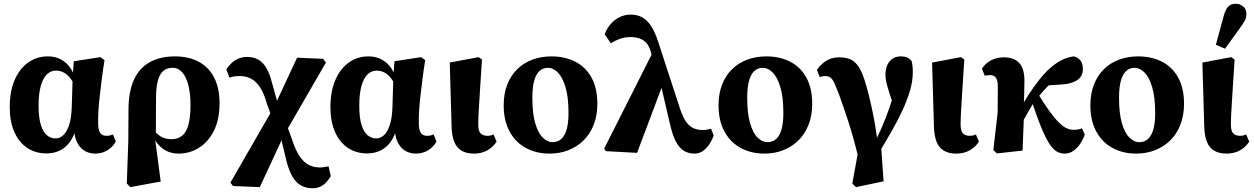

<svg xmlns="http://www.w3.org/2000/svg" viewBox="-20 -805 6695 1025"><path d="M228 14Q170 14 126 -15Q82 -44 57 -99.5Q32 -155 32 -234Q32 -317 58 -377.5Q84 -438 130 -471Q176 -504 235 -504Q276 -504 306.5 -487Q337 -470 356.5 -441Q376 -412 382 -373H398L382 -339Q370 -369 354.5 -388.5Q339 -408 320 -418Q301 -428 278 -428Q251 -428 230 -407.5Q209 -387 197.5 -345.5Q186 -304 186 -240Q186 -177 198 -138.5Q210 -100 230.5 -83Q251 -66 277 -66Q299 -66 317.5 -83Q336 -100 348.5 -136.5Q361 -173 363 -231L368 -397L374 -478L516 -500L538 -484Q530 -435 524 -387.5Q518 -340 513 -296.5Q508 -253 505.5 -215Q503 -177 504 -145Q504 -112 514.5 -96Q525 -80 548 -80Q559 -80 567.5 -82Q576 -84 583 -87L598 -50Q585 -23 555.5 -4Q526 15 488 15Q460 15 436 2.5Q412 -10 396.5 -35.5Q381 -61 377 -98H379Q366 -61 344 -36Q322 -11 293 1.5Q264 14 228 14Z M657 175 665 -54 666 -225Q667 -320 696 -381.5Q725 -443 780.5 -473.5Q836 -504 913 -504Q989 -504 1042.5 -474.5Q1096 -445 1124 -389.5Q1152 -334 1152 -254Q1152 -166 1121.5 -106Q1091 -46 1041.5 -15.5Q992 15 934 15Q894 15 863.5 -2Q833 -19 812 -50.5Q791 -82 779 -123H770L779 -144Q798 -111 817 -93Q836 -75 855 -68.5Q874 -62 896 -62Q928 -62 951 -79.5Q974 -97 985.5 -137.5Q997 -178 997 -246Q997 -302 986.5 -346.5Q976 -391 954.5 -417Q933 -443 901 -443Q872 -443 852.5 -427Q833 -411 823 -375.5Q813 -340 813 -283L812 -73L808 -62L838 164L676 194Z M1224 188 1210 170 1445 -238 1566 -497 1705 -491 1720 -471 1496 -84 1367 194ZM1649 200Q1614 200 1587 185Q1560 170 1541 137.5Q1522 105 1509 53L1476 -85H1459L1511 -138L1539 -60Q1557 -5 1578.5 27.5Q1600 60 1627 74.5Q1654 89 1687 89Q1699 89 1711.5 87Q1724 85 1734 83L1746 135Q1736 153 1722 168Q1708 183 1690 191.5Q1672 200 1649 200ZM1432 -176 1404 -254Q1390 -305 1369.5 -337Q1349 -369 1322 -384Q1295 -399 1261 -399Q1241 -399 1228 -396.5Q1215 -394 1205 -391L1188 -435Q1201 -454 1217 -469Q1233 -484 1253.5 -492.5Q1274 -501 1299 -501Q1335 -501 1360 -486Q1385 -471 1402 -442Q1419 -413 1430 -371L1470 -226H1490Z M1940 14Q1882 14 1838 -15Q1794 -44 1769 -99.5Q1744 -155 1744 -234Q1744 -317 1770 -377.5Q1796 -438 1842 -471Q1888 -504 1947 -504Q1988 -504 2018.5 -487Q2049 -470 2068.5 -441Q2088 -412 2094 -373H2110L2094 -339Q2082 -369 2066.5 -388.5Q2051 -408 2032 -418Q2013 -428 1990 -428Q1963 -428 1942 -407.5Q1921 -387 1909.5 -345.5Q1898 -304 1898 -240Q1898 -177 1910 -138.5Q1922 -100 1942.5 -83Q1963 -66 1989 -66Q2011 -66 2029.5 -83Q2048 -100 2060.5 -136.5Q2073 -173 2075 -231L2080 -397L2086 -478L2228 -500L2250 -484Q2242 -435 2236 -387.5Q2230 -340 2225 -296.5Q2220 -253 2217.5 -215Q2215 -177 2216 -145Q2216 -112 2226.5 -96Q2237 -80 2260 -80Q2271 -80 2279.5 -82Q2288 -84 2295 -87L2310 -50Q2297 -23 2267.5 -4Q2238 15 2200 15Q2172 15 2148 2.5Q2124 -10 2108.5 -35.5Q2093 -61 2089 -98H2091Q2078 -61 2056 -36Q2034 -11 2005 1.5Q1976 14 1940 14Z M2510 15Q2471 15 2445 0Q2419 -15 2406 -45.5Q2393 -76 2391 -125L2381 -471L2535 -500L2553 -487Q2548 -411 2544.5 -355.5Q2541 -300 2538.5 -259.5Q2536 -219 2534.5 -191Q2533 -163 2533 -143Q2533 -105 2546 -92.5Q2559 -80 2582 -80Q2592 -80 2600 -82Q2608 -84 2615 -87L2631 -49Q2613 -20 2582 -2.5Q2551 15 2510 15Z M2913 15Q2844 15 2788.5 -14.5Q2733 -44 2701 -102Q2669 -160 2669 -243Q2669 -305 2688 -353.5Q2707 -402 2741 -435.5Q2775 -469 2822 -486.5Q2869 -504 2924 -504Q2996 -504 3051.5 -475.5Q3107 -447 3138 -390.5Q3169 -334 3169 -251Q3169 -189 3149.5 -139Q3130 -89 3095 -55Q3060 -21 3014 -3Q2968 15 2913 15ZM2929 -46Q2958 -46 2977 -63.5Q2996 -81 3005.5 -115.5Q3015 -150 3015 -201Q3015 -286 2999 -339.5Q2983 -393 2958 -418Q2933 -443 2906 -443Q2878 -443 2859.5 -425.5Q2841 -408 2831.5 -373Q2822 -338 2822 -284Q2822 -199 2837.5 -146.5Q2853 -94 2878 -70Q2903 -46 2929 -46Z M3215 2 3205 -11 3470 -536 3524 -369 3381 11ZM3687 15Q3657 15 3632.5 1Q3608 -13 3589 -48Q3570 -83 3556 -146L3501 -382H3493L3455 -526Q3447 -557 3431.5 -574.5Q3416 -592 3395 -599.5Q3374 -607 3345 -607Q3313 -607 3287 -597Q3261 -587 3241 -574L3208 -622Q3219 -652 3239.5 -676Q3260 -700 3287.5 -713.5Q3315 -727 3347 -727Q3382 -727 3408.5 -712.5Q3435 -698 3456 -666Q3477 -634 3494 -581L3611 -223Q3626 -177 3644.5 -152.5Q3663 -128 3685 -119.5Q3707 -111 3730 -111Q3742 -111 3754.5 -113Q3767 -115 3776 -118L3790 -82Q3783 -60 3768.5 -37.5Q3754 -15 3734 0Q3714 15 3687 15Z M4060 15Q3991 15 3935.5 -14.5Q3880 -44 3848 -102Q3816 -160 3816 -243Q3816 -305 3835 -353.5Q3854 -402 3888 -435.5Q3922 -469 3969 -486.5Q4016 -504 4071 -504Q4143 -504 4198.5 -475.5Q4254 -447 4285 -390.5Q4316 -334 4316 -251Q4316 -189 4296.5 -139Q4277 -89 4242 -55Q4207 -21 4161 -3Q4115 15 4060 15ZM4076 -46Q4105 -46 4124 -63.5Q4143 -81 4152.5 -115.5Q4162 -150 4162 -201Q4162 -286 4146 -339.5Q4130 -393 4105 -418Q4080 -443 4053 -443Q4025 -443 4006.5 -425.5Q3988 -408 3978.5 -373Q3969 -338 3969 -284Q3969 -199 3984.5 -146.5Q4000 -94 4025 -70Q4050 -46 4076 -46Z M4530 175 4568 -33 4566 52Q4538 -67 4509.5 -154Q4481 -241 4458 -304Q4444 -340 4434.5 -361Q4425 -382 4414 -390.5Q4403 -399 4385 -399Q4377 -399 4370.5 -397.5Q4364 -396 4356 -394L4341 -432Q4359 -459 4388.5 -479Q4418 -499 4460 -499Q4494 -499 4519.5 -488.5Q4545 -478 4565.5 -446Q4586 -414 4604 -350Q4615 -312 4625.5 -267Q4636 -222 4646 -169.5Q4656 -117 4663 -61L4682 -52L4697 163L4550 194ZM4673 10 4643 -33Q4661 -66 4677.5 -102.5Q4694 -139 4709.5 -179Q4725 -219 4739 -262.5Q4753 -306 4765 -354L4764 -199Q4743 -263 4730.5 -301Q4718 -339 4712.5 -362Q4707 -385 4707 -406Q4707 -450 4729 -477Q4751 -504 4790 -504Q4809 -504 4821.5 -498.5Q4834 -493 4846 -481Q4850 -466 4851.5 -452.5Q4853 -439 4853 -418Q4853 -372 4837.5 -319.5Q4822 -267 4795.5 -211Q4769 -155 4737 -99Q4705 -43 4673 10Z M5085 15Q5046 15 5020 0Q4994 -15 4981 -45.5Q4968 -76 4966 -125L4956 -471L5110 -500L5128 -487Q5123 -411 5119.5 -355.5Q5116 -300 5113.5 -259.5Q5111 -219 5109.5 -191Q5108 -163 5108 -143Q5108 -105 5121 -92.5Q5134 -80 5157 -80Q5167 -80 5175 -82Q5183 -84 5190 -87L5206 -49Q5188 -20 5157 -2.5Q5126 15 5085 15Z M5302 14 5283 -4 5306 -204 5307 -342Q5307 -375 5297 -389.5Q5287 -404 5265 -404Q5258 -404 5250 -403Q5242 -402 5237 -401L5222 -438Q5240 -467 5270.5 -483Q5301 -499 5339 -499Q5393 -499 5421 -469Q5449 -439 5449 -373Q5449 -336 5447.5 -295.5Q5446 -255 5444 -215L5447 -212Q5446 -178 5444.5 -140Q5443 -102 5441.5 -66Q5440 -30 5439 -1ZM5419 -115 5376 -167H5397L5419 -211Q5443 -256 5472.5 -301.5Q5502 -347 5532.5 -384.5Q5563 -422 5589 -444Q5622 -472 5651.5 -486Q5681 -500 5712 -504Q5733 -500 5747 -483.5Q5761 -467 5761 -436Q5761 -398 5731 -377.5Q5701 -357 5647 -354L5543 -347L5638 -399Q5614 -382 5592 -362Q5570 -342 5550 -319.5Q5530 -297 5510 -271L5501 -262Q5486 -238 5472.5 -214Q5459 -190 5445.5 -166Q5432 -142 5419 -115ZM5663 15Q5643 15 5623.5 5Q5604 -5 5583.5 -35.5Q5563 -66 5538.5 -125.5Q5514 -185 5482 -283L5516 -313Q5554 -251 5583 -211Q5612 -171 5634.5 -149.5Q5657 -128 5675 -120Q5693 -112 5710 -112Q5725 -112 5736 -114Q5747 -116 5756 -120L5771 -87Q5763 -63 5748 -39.5Q5733 -16 5711.5 -0.5Q5690 15 5663 15Z M6045 15Q5976 15 5920.5 -14.5Q5865 -44 5833 -102Q5801 -160 5801 -243Q5801 -305 5820 -353.5Q5839 -402 5873 -435.5Q5907 -469 5954 -486.5Q6001 -504 6056 -504Q6128 -504 6183.5 -475.5Q6239 -447 6270 -390.5Q6301 -334 6301 -251Q6301 -189 6281.5 -139Q6262 -89 6227 -55Q6192 -21 6146 -3Q6100 15 6045 15ZM6061 -46Q6090 -46 6109 -63.5Q6128 -81 6137.5 -115.5Q6147 -150 6147 -201Q6147 -286 6131 -339.5Q6115 -393 6090 -418Q6065 -443 6038 -443Q6010 -443 5991.5 -425.5Q5973 -408 5963.5 -373Q5954 -338 5954 -284Q5954 -199 5969.5 -146.5Q5985 -94 6010 -70Q6035 -46 6061 -46Z M6528 15Q6489 15 6463 0Q6437 -15 6424 -45.5Q6411 -76 6409 -125L6399 -471L6553 -500L6571 -487Q6566 -411 6562.5 -355.5Q6559 -300 6556.5 -259.5Q6554 -219 6552.5 -191Q6551 -163 6551 -143Q6551 -105 6564 -92.5Q6577 -80 6600 -80Q6610 -80 6618 -82Q6626 -84 6633 -87L6649 -49Q6631 -20 6600 -2.5Q6569 15 6528 15ZM6471 -566 6512 -717Q6522 -755 6537 -770Q6552 -785 6576 -785Q6600 -785 6617 -770.5Q6634 -756 6634 -731Q6634 -711 6625.5 -695Q6617 -679 6600 -656L6520 -545Z"/></svg>

Font: Source Serif 4 18pt
Style: Bold
Weight: 700
Designer: Frank Grießhammer
Foundry: Adobe Systems Incorporated
Version: Version 4.004;hotconv 1.0.116;makeotfexe 2.5.65601